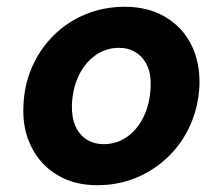

<svg xmlns="http://www.w3.org/2000/svg" viewBox="-20 -534 656 566"><path d="M266 12Q199 12 149 -18Q99 -48 72.5 -101Q46 -154 49 -220Q51 -283 74.5 -336.5Q98 -390 138.5 -430Q179 -470 232.5 -492Q286 -514 348 -514Q416 -514 466.5 -484.5Q517 -455 543.5 -403Q570 -351 568 -282Q565 -220 541.5 -166.5Q518 -113 477 -73Q436 -33 382.5 -10.5Q329 12 266 12ZM285 -109Q324 -109 354.5 -130.5Q385 -152 403.5 -190Q422 -228 424 -277Q426 -315 414 -340.5Q402 -366 380.5 -379.5Q359 -393 331 -393Q293 -393 262 -371.5Q231 -350 212.5 -312Q194 -274 192 -225Q191 -188 202.5 -162Q214 -136 236 -122.5Q258 -109 285 -109Z"/></svg>

Font: DM Sans 16pt ExtraBold
Style: Italic
Weight: 800
Italic angle: -10°
Version: Version 4.004;gftools[0.9.30]